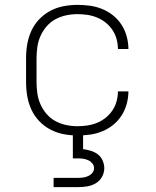

<svg xmlns="http://www.w3.org/2000/svg" viewBox="-20 -548 640 788"><path d="M298 8Q269 8 240.5 2.5Q212 -3 186.5 -16.5Q161 -30 141 -51Q121 -72 109 -98Q97 -124 92 -152.5Q87 -181 87 -210V-310Q87 -339 92 -367.5Q97 -396 109 -422Q121 -448 141 -469Q161 -490 186.5 -503.5Q212 -517 240.5 -522.5Q269 -528 298 -528Q324 -528 349.5 -524.5Q375 -521 399.5 -511Q424 -501 444.5 -484.5Q465 -468 479 -446Q493 -424 500 -398.5Q507 -373 507 -347H464Q464 -367 458.5 -387.5Q453 -408 441.5 -425Q430 -442 414 -455Q398 -468 378.5 -476Q359 -484 338.5 -487Q318 -490 298 -490Q274 -490 251 -485Q228 -480 207.5 -469Q187 -458 171.5 -440Q156 -422 146.5 -401Q137 -380 133.5 -356.5Q130 -333 130 -310V-210Q130 -187 133.5 -163.5Q137 -140 146.5 -119Q156 -98 171.5 -80Q187 -62 207.5 -51Q228 -40 251 -35Q274 -30 298 -30Q318 -30 338.5 -33Q359 -36 378.5 -44Q398 -52 414 -65Q430 -78 441.5 -95Q453 -112 458.5 -132.5Q464 -153 464 -173H507Q507 -147 500 -121.5Q493 -96 479 -74Q465 -52 444.5 -35.5Q424 -19 399.5 -9Q375 1 349.5 4.5Q324 8 298 8ZM200 220V182H300Q311 182 321.5 180.5Q332 179 342 174.5Q352 170 359 161.5Q366 153 366 142Q366 131 359 122.5Q352 114 342 109.5Q332 105 321.5 103.5Q311 102 300 102H279V0H321V64Q337 66 353 71Q369 76 381.5 85.5Q394 95 401 110.5Q408 126 408 142Q408 161 398.5 178Q389 195 372.5 204.5Q356 214 337.5 217Q319 220 300 220Z"/></svg>

Font: Zed Sans Extralight Extended
Style: Regular
Weight: 200
Width: 7
Designer: Belleve Invis
Foundry: Belleve Invis
Version: Version 1.0.0; ttfautohint (v1.8.4)